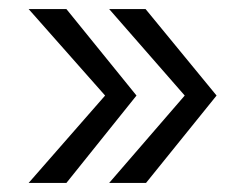

<svg xmlns="http://www.w3.org/2000/svg" viewBox="-20 -460 540 422"><path d="M280 -250 126 -58H43L211 -250L43 -440H126ZM456 -250 301 -58H220L386 -250L220 -440H300Z"/></svg>

Font: Kaisei Tokumin Medium
Style: Regular
Weight: 500
Designer: Font-Kai,
Foundry: KAZUO KANAI
Version: Version 5.003